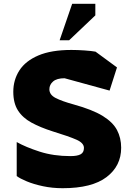

<svg xmlns="http://www.w3.org/2000/svg" viewBox="-20 -981 698 1011"><path d="M310 10Q255 10 206 -0.5Q157 -11 121 -26Q85 -41 68 -54V-233Q116 -206 189 -182.5Q262 -159 351 -159Q387 -159 404.5 -168.5Q422 -178 422 -202Q422 -228 382.5 -245.5Q343 -263 258 -289Q192 -310 145.5 -335.5Q99 -361 74.5 -399.5Q50 -438 50 -498Q50 -560 82 -610Q114 -660 182 -689Q250 -718 356 -718Q388 -718 424.5 -715.5Q461 -713 483 -709L596 -626L557 -504L320 -569Q279 -569 259.5 -552Q240 -535 240 -511Q240 -482 273 -465Q306 -448 368 -431Q466 -404 520 -371Q574 -338 596 -296.5Q618 -255 618 -203Q618 -107 541 -48.5Q464 10 310 10ZM294 -769 360 -961H482V-900L344 -769Z"/></svg>

Font: Rowdies
Style: Regular
Weight: 400
Designer: Jaikishan Patel
Version: Version 1.000; ttfautohint (v1.8.3)